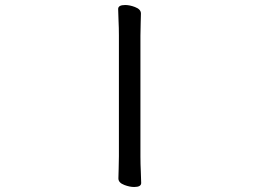

<svg xmlns="http://www.w3.org/2000/svg" viewBox="-20 -737 1040 767"><path d="M455 -113V-595Q455 -626 453.5 -655Q452 -684 452 -701Q452 -717 480 -717Q498 -717 519 -709Q543 -700 543 -683Q543 -671 542 -645.5Q541 -620 541 -594V-112Q541 -81 542.5 -52Q544 -23 544 -6Q544 10 516 10Q498 10 477 2Q453 -7 453 -24Q453 -36 454 -61.5Q455 -87 455 -113Z"/></svg>

Font: Moon Stars Kai HW
Style: Bold
Weight: 700
Designer: GuiWonder
Version: Version 1.101